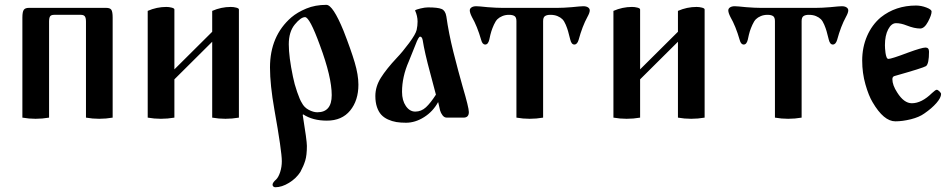

<svg xmlns="http://www.w3.org/2000/svg" viewBox="-20 -495 4001 808"><path d="M74.2 0V-420.9Q74.2 -445.3 80.1 -453.6Q85.9 -461.9 101.6 -461.9H426.8Q443.4 -461.9 448.7 -453.6Q454.1 -445.3 454.1 -420.9V0Q425.8 4.9 397.5 4.9Q369.1 4.9 341.8 0V-404.3Q341.8 -419.9 336.9 -426.3Q332 -432.6 320.3 -432.6H208Q195.3 -432.6 190.9 -426.3Q186.5 -419.9 186.5 -404.3V0Q158.2 4.9 129.9 4.9Q101.6 4.9 74.2 0Z M601.6 0V-449.2Q639.6 -465.8 679.7 -465.8Q691.4 -465.8 702.6 -462.9Q713.9 -460 713.9 -455.1V-203.1L873 -361.3V-449.2Q911.1 -465.8 951.2 -465.8Q962.9 -465.8 974.1 -462.9Q985.4 -460 985.4 -455.1V0Q957 4.9 928.7 4.9Q900.4 4.9 873 0V-319.3L713.9 -161.1V0Q685.5 4.9 657.2 4.9Q628.9 4.9 601.6 0Z M1116.2 -210.9Q1116.2 -343.8 1206.1 -421.9Q1231.4 -443.4 1269 -459Q1306.6 -474.6 1353.5 -474.6Q1380.9 -474.6 1425.8 -365.2Q1457 -285.2 1472.7 -232.4Q1488.3 -179.7 1488.3 -138.7Q1488.3 -72.3 1453.6 -29.8Q1418.9 12.7 1355.5 12.7Q1295.9 12.7 1255.9 -13.7L1253.9 -11.7Q1271.5 96.7 1271.5 119.1Q1271.5 158.2 1264.6 180.7Q1257.8 203.1 1244.1 228.5Q1226.6 255.9 1196.3 274.4Q1166 293 1138.7 293Q1133.8 293 1130.4 290Q1127 287.1 1127 282.2Q1127 273.4 1142.6 259.8Q1152.3 250 1159.2 228.5Q1166 207 1166 183.6Q1166 141.6 1134.8 -33.2Q1116.2 -138.7 1116.2 -210.9ZM1195.3 -308.6Q1195.3 -255.9 1212.9 -171.9Q1218.8 -141.6 1230.5 -107.9Q1242.2 -74.2 1250 -62.5Q1259.8 -43 1279.3 -32.7Q1298.8 -22.5 1315.4 -22.5Q1376 -22.5 1376 -94.7Q1376 -170.9 1326.2 -304.7Q1283.2 -422.9 1263.7 -422.9Q1246.1 -422.9 1220.7 -392.1Q1195.3 -361.3 1195.3 -308.6Z M1559.6 -90.8Q1559.6 -130.9 1583 -168Q1606.4 -205.1 1649.4 -251Q1673.8 -276.4 1701.7 -314Q1729.5 -351.6 1733.4 -369.1Q1737.3 -386.7 1737.3 -404.3Q1737.3 -427.7 1726.6 -451.2Q1731.4 -455.1 1750 -459.5Q1768.6 -463.9 1781.2 -463.9Q1823.2 -463.9 1838.9 -457Q1854.5 -450.2 1858.4 -425.8Q1868.2 -355.5 1887.7 -277.3Q1909.2 -192.4 1926.8 -130.9Q1953.1 -42 1953.1 -23.4Q1953.1 0 1930.7 0H1860.4Q1849.6 0 1842.3 -9.8Q1835 -19.5 1832 -30.3Q1829.1 -41 1824.2 -64.5H1823.2Q1801.8 -25.4 1764.6 -2Q1727.5 21.5 1688.5 21.5Q1666 21.5 1647.9 18.6Q1629.9 15.6 1612.8 7.8Q1595.7 0 1584.5 -12.2Q1573.2 -24.4 1566.4 -44.4Q1559.6 -64.5 1559.6 -90.8ZM1671.9 -108.4Q1671.9 -72.3 1688 -48.8Q1704.1 -25.4 1727.5 -25.4Q1752.9 -25.4 1772.5 -43.5Q1792 -61.5 1814.5 -96.7Q1806.6 -128.9 1791 -185.5Q1766.6 -275.4 1758.8 -326.2Q1755.9 -340.8 1748 -340.8Q1741.2 -340.8 1728.5 -306.6Q1718.8 -281.2 1700.2 -236.3Q1671.9 -171.9 1671.9 -108.4Z M1957 -451.2Q1957 -459 1964.4 -463.9Q1971.7 -468.8 1984.4 -468.8Q1994.1 -468.8 2032.2 -464.8Q2069.3 -461.9 2092.8 -461.9H2326.2Q2350.6 -461.9 2385.7 -464.8Q2424.8 -468.8 2434.6 -468.8Q2447.3 -468.8 2454.6 -463.9Q2461.9 -459 2461.9 -451.2Q2461.9 -441.4 2452.1 -423.8Q2430.7 -384.8 2415 -327.1Q2409.2 -307.6 2397 -307.6Q2384.8 -307.6 2379.9 -328.1Q2374 -351.6 2370.6 -363.8Q2367.2 -376 2360.8 -391.1Q2354.5 -406.2 2346.7 -414.1Q2338.9 -421.9 2326.2 -427.2Q2313.5 -432.6 2295.9 -432.6Q2281.2 -432.6 2273.4 -427.2Q2265.6 -421.9 2265.6 -406.2V0Q2237.3 4.9 2209 4.9Q2180.7 4.9 2153.3 0V-406.2Q2153.3 -421.9 2145.5 -427.2Q2137.7 -432.6 2122.1 -432.6Q2106.4 -432.6 2093.8 -427.2Q2081.1 -421.9 2073.2 -414.1Q2065.4 -406.2 2058.6 -391.1Q2051.8 -376 2047.9 -363.8Q2043.9 -351.6 2039.1 -328.1Q2034.2 -307.6 2022 -307.6Q2009.8 -307.6 2004.9 -327.1Q1988.3 -384.8 1965.8 -423.8Q1957 -441.4 1957 -451.2Z M2561.5 0V-449.2Q2599.6 -465.8 2639.6 -465.8Q2651.4 -465.8 2662.6 -462.9Q2673.8 -460 2673.8 -455.1V-203.1L2833 -361.3V-449.2Q2871.1 -465.8 2911.1 -465.8Q2922.9 -465.8 2934.1 -462.9Q2945.3 -460 2945.3 -455.1V0Q2917 4.9 2888.7 4.9Q2860.4 4.9 2833 0V-319.3L2673.8 -161.1V0Q2645.5 4.9 2617.2 4.9Q2588.9 4.9 2561.5 0Z M3044.9 -451.2Q3044.9 -459 3052.2 -463.9Q3059.6 -468.8 3072.3 -468.8Q3082 -468.8 3120.1 -464.8Q3157.2 -461.9 3180.7 -461.9H3414.1Q3438.5 -461.9 3473.6 -464.8Q3512.7 -468.8 3522.5 -468.8Q3535.2 -468.8 3542.5 -463.9Q3549.8 -459 3549.8 -451.2Q3549.8 -441.4 3540 -423.8Q3518.6 -384.8 3502.9 -327.1Q3497.1 -307.6 3484.9 -307.6Q3472.7 -307.6 3467.8 -328.1Q3461.9 -351.6 3458.5 -363.8Q3455.1 -376 3448.7 -391.1Q3442.4 -406.2 3434.6 -414.1Q3426.8 -421.9 3414.1 -427.2Q3401.4 -432.6 3383.8 -432.6Q3369.1 -432.6 3361.3 -427.2Q3353.5 -421.9 3353.5 -406.2V0Q3325.2 4.9 3296.9 4.9Q3268.6 4.9 3241.2 0V-406.2Q3241.2 -421.9 3233.4 -427.2Q3225.6 -432.6 3210 -432.6Q3194.3 -432.6 3181.6 -427.2Q3168.9 -421.9 3161.1 -414.1Q3153.3 -406.2 3146.5 -391.1Q3139.6 -376 3135.7 -363.8Q3131.8 -351.6 3127 -328.1Q3122.1 -307.6 3109.9 -307.6Q3097.7 -307.6 3092.8 -327.1Q3076.2 -384.8 3053.7 -423.8Q3044.9 -441.4 3044.9 -451.2Z M3608.4 -240.2Q3608.4 -295.9 3628.9 -343.3Q3649.4 -390.6 3686.5 -421.9Q3749 -471.7 3835 -471.7Q3856.4 -471.7 3878.4 -463.4Q3900.4 -455.1 3900.4 -446.3Q3900.4 -431.6 3885.3 -403.3Q3870.1 -375 3852.5 -375Q3828.1 -375 3795.9 -387.7Q3771.5 -397.5 3751 -397.5Q3731.4 -397.5 3717.8 -371.6Q3704.1 -345.7 3704.1 -304.7Q3704.1 -298.8 3704.6 -291Q3705.1 -283.2 3706.5 -272.5Q3708 -261.7 3710.9 -254.4Q3713.9 -247.1 3718.8 -247.1Q3731.4 -247.1 3800.8 -273.4Q3859.4 -294.9 3875 -294.9Q3889.6 -294.9 3889.6 -277.3Q3889.6 -226.6 3877 -216.8Q3864.3 -209 3747.1 -175.8Q3735.4 -173.8 3735.4 -162.1Q3735.4 -136.7 3755.9 -105.5Q3784.2 -60.5 3817.4 -60.5Q3858.4 -60.5 3902.3 -103.5Q3917 -117.2 3921.9 -117.2Q3926.8 -117.2 3933.6 -110.4Q3940.4 -103.5 3940.4 -99.6Q3940.4 -84 3920.9 -61.5Q3901.4 -39.1 3870.1 -17.6Q3848.6 -2 3813.5 6.8Q3778.3 15.6 3748 15.6Q3699.2 15.6 3652.3 -64.5Q3635.7 -91.8 3622.1 -139.6Q3608.4 -187.5 3608.4 -240.2Z"/></svg>

Font: Monomakh Unicode TT
Style: Medium
Weight: 500
Designer: Alexey Kryukov, Aleksandr Andreev
Version: Version 1.1